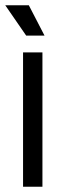

<svg xmlns="http://www.w3.org/2000/svg" viewBox="-36 -713 231 733"><path d="M52 0V-513H126V0ZM64 -577 -16 -693H74L134 -577Z"/></svg>

Font: Bricolage Grotesque 96pt Light
Style: Regular
Weight: 300
Designer: Mathieu Triay
Foundry: Atelier Triay
Version: Version 1.001; ttfautohint (v1.8.4.7-5d5b);gftools[0.9.33.de